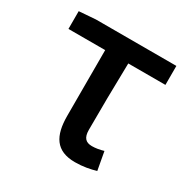

<svg xmlns="http://www.w3.org/2000/svg" viewBox="-133 -672 793 806"><g transform="rotate(30 264.0 -268.5)"><path d="M331 13C370 13 404 6 431 -2L415 -90C395 -84 376 -81 359 -81C330 -81 314 -95 314 -134C314 -230 315 -341 318 -458H498V-550H108L28 -544V-458H206V-140C206 -43 238 13 331 13Z"/></g></svg>

Font: Spoqa Han Sans Neo Medium
Style: Regular
Weight: 500
Designer: [Spoqa Han Sans Neo] Dong-huui Kim ___ Younghwa Kang ___ Yujin Lee ___ [Noto Sans] Ryoko NISHIZUKA ____ (kana & ideograp
Foundry: Spoqa (http://www.spoqa-han-sans.com)
Version: Version 1.100;hotconv 1.0.109;makeotfexe 2.5.65596